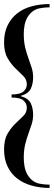

<svg xmlns="http://www.w3.org/2000/svg" viewBox="-20 -710 264 945"><path d="M82 -238V-237Q120 -226 131.5 -201.5Q143 -177 143 -145Q143 -121 136 -99Q129 -77 120 -52.5Q111 -28 104 0.5Q97 29 97 67Q97 87 100.5 107.5Q104 128 113 145.5Q122 163 137 176Q152 189 174 194Q183 196 198 197.5Q213 199 224 199V215Q177 215 136 203.5Q95 192 65 169Q35 146 17.5 110Q0 74 0 25Q0 -23 17.5 -52.5Q35 -82 56 -102Q77 -122 94.5 -139Q112 -156 112 -180Q112 -201 95.5 -215.5Q79 -230 37 -230V-245Q79 -245 95.5 -259.5Q112 -274 112 -295Q112 -319 94.5 -336Q77 -353 56 -373.5Q35 -394 17.5 -423.5Q0 -453 0 -501Q0 -550 17.5 -585.5Q35 -621 65 -644.5Q95 -668 136 -679Q177 -690 224 -690V-674Q213 -674 198 -672.5Q183 -671 174 -669Q152 -664 137 -651Q122 -638 113 -621Q104 -604 100.5 -583.5Q97 -563 97 -543Q97 -505 104 -476Q111 -447 120 -423Q129 -399 136 -376.5Q143 -354 143 -330Q143 -298 131.5 -273.5Q120 -249 82 -238Z"/></svg>

Font: Elsie
Style: Regular
Weight: 400
Designer: Alejandro Inler
Foundry: Alejandro Inler
Version: 1.001